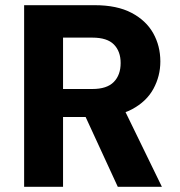

<svg xmlns="http://www.w3.org/2000/svg" viewBox="-20 -720 692 740"><path d="M73 0V-700H345Q431 -700 487 -670.5Q543 -641 570.5 -592Q598 -543 598 -483Q598 -427 571.5 -378Q545 -329 489 -299Q433 -269 345 -269H223V0ZM434 0 293 -306H455L604 0ZM223 -377H336Q392 -377 418.5 -404Q445 -431 445 -477Q445 -522 419 -548.5Q393 -575 336 -575H223Z"/></svg>

Font: DM Sans 9pt Black
Style: Regular
Weight: 900
Version: Version 4.004;gftools[0.9.30]